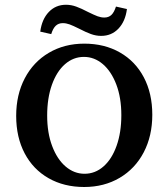

<svg xmlns="http://www.w3.org/2000/svg" viewBox="-20 -763 697 795"><path d="M47 -283.2Q47 -370.7 82.5 -438.6Q118 -506.5 182.3 -544.4Q246.6 -582.3 329 -582.3Q412.6 -582.3 476.5 -545.8Q540.4 -509.4 575.5 -442.8Q610.6 -376.3 610.6 -287.7Q610.6 -200.3 575.2 -132.4Q539.7 -64.5 475.4 -26.6Q411.1 11.3 328.6 11.3Q245.1 11.3 181.2 -25.1Q117.2 -61.5 82.1 -128.1Q47 -194.7 47 -283.2ZM482.4 -286.2Q482.4 -358.4 461.6 -413.1Q440.8 -467.7 405.7 -497.6Q370.6 -527.4 327.5 -527.4Q283.7 -527.4 249.1 -497.2Q214.6 -467 194.9 -411.8Q175.3 -356.6 175.3 -284.7Q175.3 -212.5 196.1 -157.9Q216.8 -103.2 251.9 -73.4Q287.1 -43.5 330.1 -43.5Q374 -43.5 408.5 -73.8Q443.1 -104 462.7 -159.2Q482.4 -214.4 482.4 -286.2ZM307.8 -644.1Q282.5 -656.7 268.1 -662Q253.7 -667.2 239.9 -667.2Q222.5 -667.2 211 -656.5Q199.5 -645.8 192.1 -621.8L146.7 -632Q153.4 -683.3 182 -713.3Q210.6 -743.3 253.4 -743.3Q274.9 -743.3 296 -735.5Q317.2 -727.8 344.1 -713.6Q369.9 -700.9 384.1 -695.6Q398.3 -690.4 412 -690.4Q429.8 -690.4 441.2 -701.1Q452.5 -711.8 460.2 -735.8L505.6 -725.6Q499 -674.3 470.3 -644.3Q441.7 -614.4 398.9 -614.4Q377.4 -614.4 356.3 -622.1Q335.2 -629.8 307.8 -644.1Z"/></svg>

Font: Playfair Micro SmCond SmLight
Style: Regular
Weight: 360
Width: 4
Designer: Claus Eggers Sørensen
Foundry: Claus Eggers Sørensen
Version: Version 2.100;Glyphs 3.2 (3219)